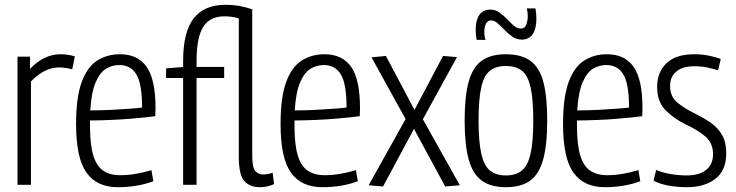

<svg xmlns="http://www.w3.org/2000/svg" viewBox="-20 -770 3065 800"><path d="M105 -534V-483Q164 -544 231 -544Q264 -544 292 -535L281 -481Q253 -489 226 -489Q197 -489 168.5 -475.5Q140 -462 109 -431V0H53V-534Z M471 10Q384 10 340.5 -50.5Q297 -111 297 -253Q297 -365 320.5 -428.5Q344 -492 385.5 -518Q427 -544 480 -544Q554 -544 591 -491.5Q628 -439 628 -319Q628 -313 627.5 -302Q627 -291 627 -286Q593 -281 520.5 -275Q448 -269 355 -268Q355 -258 355 -247Q355 -168 368.5 -123Q382 -78 410 -59Q438 -40 480 -40Q514 -40 547.5 -46Q581 -52 611 -61L619 -15Q588 -3 550 3.5Q512 10 471 10ZM356 -310Q404 -310 448.5 -312.5Q493 -315 526.5 -317.5Q560 -320 572 -322Q572 -420 548.5 -459.5Q525 -499 477 -499Q448 -499 422.5 -484Q397 -469 379 -428Q361 -387 356 -310Z M1064 10Q1021 10 998 -15.5Q975 -41 975 -117V-693Q961 -698 945 -700Q929 -702 915 -702Q855 -702 827 -658.5Q799 -615 799 -515V-491H914V-445H799V0H743V-445H672V-485L743 -491V-516Q743 -637 787 -693.5Q831 -750 919 -750Q950 -750 978 -745Q1006 -740 1031 -731V-122Q1031 -72 1043.5 -57.5Q1056 -43 1077 -43Q1093 -43 1116 -50L1122 -3Q1109 3 1094 6.5Q1079 10 1064 10Z M1323 10Q1236 10 1192.5 -50.5Q1149 -111 1149 -253Q1149 -365 1172.5 -428.5Q1196 -492 1237.5 -518Q1279 -544 1332 -544Q1406 -544 1443 -491.5Q1480 -439 1480 -319Q1480 -313 1479.5 -302Q1479 -291 1479 -286Q1445 -281 1372.5 -275Q1300 -269 1207 -268Q1207 -258 1207 -247Q1207 -168 1220.5 -123Q1234 -78 1262 -59Q1290 -40 1332 -40Q1366 -40 1399.5 -46Q1433 -52 1463 -61L1471 -15Q1440 -3 1402 3.5Q1364 10 1323 10ZM1208 -310Q1256 -310 1300.5 -312.5Q1345 -315 1378.5 -317.5Q1412 -320 1424 -322Q1424 -420 1400.5 -459.5Q1377 -499 1329 -499Q1300 -499 1274.5 -484Q1249 -469 1231 -428Q1213 -387 1208 -310Z M1516 2 1670 -274 1528 -531 1588 -537 1707 -312 1826 -537 1884 -532 1742 -273 1896 2 1835 7 1705 -233 1576 7Z M1916 -268Q1916 -368 1932.5 -428.5Q1949 -489 1986.5 -516.5Q2024 -544 2088 -544Q2152 -544 2190 -516.5Q2228 -489 2244 -428.5Q2260 -368 2260 -268Q2260 -166 2243 -105Q2226 -44 2188.5 -17Q2151 10 2088 10Q2026 10 1988 -17Q1950 -44 1933 -105Q1916 -166 1916 -268ZM1974 -268Q1974 -179 1985.5 -129Q1997 -79 2022 -59Q2047 -39 2088 -39Q2129 -39 2154 -59Q2179 -79 2190.5 -129Q2202 -179 2202 -268Q2202 -355 2191 -405Q2180 -455 2155 -475Q2130 -495 2088 -495Q2046 -495 2021 -475Q1996 -455 1985 -405Q1974 -355 1974 -268ZM1966 -604Q1962 -625 1962 -647Q1962 -685 1977 -707.5Q1992 -730 2023 -730Q2044 -730 2061 -718Q2078 -706 2092.5 -690.5Q2107 -675 2121 -663Q2135 -651 2150 -651Q2167 -651 2173 -668Q2179 -685 2179 -703Q2179 -719 2175 -735H2211Q2215 -713 2215 -692Q2215 -652 2200 -628.5Q2185 -605 2154 -605Q2133 -605 2115.5 -617Q2098 -629 2082.5 -645Q2067 -661 2053.5 -673Q2040 -685 2026 -685Q2012 -685 2005 -671.5Q1998 -658 1998 -638Q1998 -617 2003 -604Z M2500 10Q2413 10 2369.5 -50.5Q2326 -111 2326 -253Q2326 -365 2349.5 -428.5Q2373 -492 2414.5 -518Q2456 -544 2509 -544Q2583 -544 2620 -491.5Q2657 -439 2657 -319Q2657 -313 2656.5 -302Q2656 -291 2656 -286Q2622 -281 2549.5 -275Q2477 -269 2384 -268Q2384 -258 2384 -247Q2384 -168 2397.5 -123Q2411 -78 2439 -59Q2467 -40 2509 -40Q2543 -40 2576.5 -46Q2610 -52 2640 -61L2648 -15Q2617 -3 2579 3.5Q2541 10 2500 10ZM2385 -310Q2433 -310 2477.5 -312.5Q2522 -315 2555.5 -317.5Q2589 -320 2601 -322Q2601 -420 2577.5 -459.5Q2554 -499 2506 -499Q2477 -499 2451.5 -484Q2426 -469 2408 -428Q2390 -387 2385 -310Z M2703 -17 2714 -62Q2738 -51 2773.5 -45Q2809 -39 2842 -39Q2893 -39 2922 -62Q2951 -85 2951 -127Q2951 -173 2920.5 -200Q2890 -227 2838 -251Q2787 -276 2752.5 -311.5Q2718 -347 2718 -407Q2718 -470 2757.5 -507Q2797 -544 2872 -544Q2903 -544 2932 -538.5Q2961 -533 2983 -524L2972 -477Q2951 -484 2926 -489Q2901 -494 2873 -494Q2824 -494 2798 -472Q2772 -450 2772 -412Q2772 -367 2803 -342Q2834 -317 2877 -296Q2914 -278 2943 -257.5Q2972 -237 2989 -207Q3006 -177 3006 -131Q3006 -60 2961 -25Q2916 10 2842 10Q2804 10 2767 3.5Q2730 -3 2703 -17Z"/></svg>

Font: Georama SemiCondensed Light
Style: Regular
Weight: 300
Width: 4
Designer: Jean-Baptiste Levee
Foundry: Production Type
Version: Version 1.000